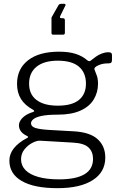

<svg xmlns="http://www.w3.org/2000/svg" viewBox="-20 -808 634 1003"><path d="M257 -627Q249 -627 249 -635V-713Q249 -715 249.5 -717Q250 -719 251 -720L285 -780Q288 -785 291.5 -786.5Q295 -788 302 -788H316Q320 -788 322 -784.5Q324 -781 321 -778L295 -725Q292 -720 293.5 -716.5Q295 -713 300 -713H308Q319 -713 319 -702V-637Q319 -627 310 -627H257ZM546 -535Q557 -535 561 -531.5Q565 -528 565 -520V-495Q565 -486 561.5 -481.5Q558 -477 547 -477Q529 -477 517 -474.5Q505 -472 494 -467Q469 -456 474 -444Q478 -432 485 -415Q492 -398 492 -370Q492 -326 470 -289Q448 -252 401 -230.5Q354 -209 281 -209Q228 -209 197.5 -202.5Q167 -196 154.5 -185.5Q142 -175 142 -164Q142 -147 165 -139.5Q188 -132 241 -129L366 -122Q451 -117 490.5 -80.5Q530 -44 530 15Q530 91 464.5 133Q399 175 280 175Q158 175 93.5 137.5Q29 100 29 31Q29 -4 52.5 -33.5Q76 -63 121 -87Q133 -92 121 -98Q101 -107 90 -121Q79 -135 79 -153Q79 -166 87 -179Q95 -192 111 -203.5Q127 -215 153 -223Q159 -225 158.5 -228.5Q158 -232 152 -235Q110 -258 89.5 -291Q69 -324 69 -370Q69 -448 126.5 -493Q184 -538 289 -538Q340 -538 375.5 -526.5Q411 -515 436 -493Q441 -489 446 -488.5Q451 -488 456 -493Q467 -502 481 -512Q495 -522 512 -528.5Q529 -535 546 -535ZM282 -256Q356 -256 392.5 -286Q429 -316 429 -371Q429 -428 392.5 -459.5Q356 -491 282 -491Q210 -491 171 -459.5Q132 -428 132 -371Q132 -315 171 -285.5Q210 -256 282 -256ZM190 -73Q173 -74 149.5 -62Q126 -50 108 -28Q90 -6 90 24Q90 57 113 80.5Q136 104 180.5 116.5Q225 129 289 129Q376 129 421 102.5Q466 76 466 22Q466 -15 442.5 -37.5Q419 -60 361 -63Z"/></svg>

Font: Libre Franklin Light
Style: Regular
Weight: 300
Designer: Pablo Impallari, Rodrigo Fuenzalida, Nhung Nguyen
Foundry: Impallari Type
Version: Version 3.000